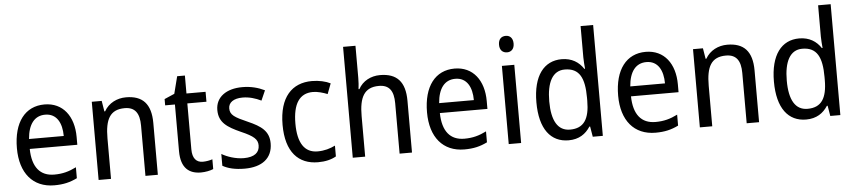

<svg xmlns="http://www.w3.org/2000/svg" viewBox="-44 -1031 5838 1311"><g transform="rotate(-5 2874.5 -375.0)"><path d="M264 -546C132 -546 51 -443 51 -264C51 -94 137 10 284 10C347 10 392 -1 441 -25V-100C391 -75 347 -63 290 -63C193 -63 140 -127 138 -252H464V-306C464 -447 391 -546 264 -546ZM263 -476C342 -476 377 -409 377 -320H139C147 -421 190 -476 263 -476Z M823 -546C762 -546 704 -518 673 -463H668L656 -536H588V0H673V-278C673 -408 707 -473 808 -473C878 -473 909 -430 909 -345V0H994V-355C994 -487 936 -546 823 -546Z M1308 -62C1263 -62 1237 -92 1237 -153V-468H1368V-536H1237V-659H1184L1154 -541L1085 -511V-468H1152V-148C1152 -30 1210 10 1289 10C1320 10 1354 3 1374 -6V-73C1357 -67 1331 -62 1308 -62Z M1780 -147C1780 -231 1727 -268 1638 -307C1549 -346 1519 -364 1519 -409C1519 -449 1554 -475 1616 -475C1661 -475 1704 -462 1743 -443L1773 -511C1728 -533 1678 -546 1620 -546C1511 -546 1437 -494 1437 -405C1437 -319 1493 -284 1584 -243C1672 -205 1697 -181 1697 -140C1697 -92 1663 -62 1589 -62C1533 -62 1475 -82 1438 -104V-23C1475 -2 1523 10 1589 10C1707 10 1780 -44 1780 -147Z M2092 10C2142 10 2183 0 2216 -19V-93C2181 -76 2142 -64 2095 -64C2005 -64 1960 -134 1960 -266C1960 -401 2005 -471 2098 -471C2129 -471 2168 -460 2197 -448L2224 -519C2193 -535 2146 -546 2097 -546C1961 -546 1872 -455 1872 -265C1872 -78 1958 10 2092 10Z M2415 -540V-760H2330V0H2415V-278C2415 -406 2449 -473 2550 -473C2620 -473 2651 -432 2651 -345V0H2736V-355C2736 -485 2680 -546 2564 -546C2502 -546 2445 -517 2416 -463H2410C2413 -485 2415 -513 2415 -540Z M3075 -546C2943 -546 2862 -443 2862 -264C2862 -94 2948 10 3095 10C3158 10 3203 -1 3252 -25V-100C3202 -75 3158 -63 3101 -63C3004 -63 2951 -127 2949 -252H3275V-306C3275 -447 3202 -546 3075 -546ZM3074 -476C3153 -476 3188 -409 3188 -320H2950C2958 -421 3001 -476 3074 -476Z M3443 -738C3413 -738 3392 -720 3392 -681C3392 -644 3413 -625 3443 -625C3471 -625 3492 -644 3492 -681C3492 -719 3471 -738 3443 -738ZM3484 -536H3399V0H3484Z M3809 10C3881 10 3927 -23 3958 -71H3963L3975 0H4044V-760H3958V-545C3958 -524 3961 -489 3963 -467H3958C3927 -514 3879 -546 3809 -546C3688 -546 3612 -450 3612 -267C3612 -84 3687 10 3809 10ZM3825 -62C3741 -62 3700 -134 3700 -266C3700 -396 3740 -474 3824 -474C3925 -474 3959 -404 3959 -269V-248C3959 -123 3920 -62 3825 -62Z M4385 -546C4253 -546 4172 -443 4172 -264C4172 -94 4258 10 4405 10C4468 10 4513 -1 4562 -25V-100C4512 -75 4468 -63 4411 -63C4314 -63 4261 -127 4259 -252H4585V-306C4585 -447 4512 -546 4385 -546ZM4384 -476C4463 -476 4498 -409 4498 -320H4260C4268 -421 4311 -476 4384 -476Z M4944 -546C4883 -546 4825 -518 4794 -463H4789L4777 -536H4709V0H4794V-278C4794 -408 4828 -473 4929 -473C4999 -473 5030 -430 5030 -345V0H5115V-355C5115 -487 5057 -546 4944 -546Z M5437 10C5509 10 5555 -23 5586 -71H5591L5603 0H5672V-760H5586V-545C5586 -524 5589 -489 5591 -467H5586C5555 -514 5507 -546 5437 -546C5316 -546 5240 -450 5240 -267C5240 -84 5315 10 5437 10ZM5453 -62C5369 -62 5328 -134 5328 -266C5328 -396 5368 -474 5452 -474C5553 -474 5587 -404 5587 -269V-248C5587 -123 5548 -62 5453 -62Z"/></g></svg>

Font: Noto Sans Bengali SemiCondensed
Style: Regular
Weight: 400
Width: 4
Designer: Jelle Bosma - Monotype Design Team
Foundry: Monotype Imaging Inc.
Version: Version 2.003